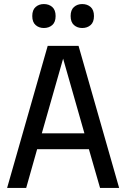

<svg xmlns="http://www.w3.org/2000/svg" viewBox="-20 -926 622 946"><path d="M15 0ZM567 0H473L418 -191H163L109 0H15L215 -700H367ZM186 -269H396L291 -637ZM139 -847Q139 -877 155.5 -891.5Q172 -906 196 -906Q221 -906 237.5 -891.5Q254 -877 254 -847Q254 -817 237.5 -802.5Q221 -788 196 -788Q172 -788 155.5 -802.5Q139 -817 139 -847ZM328 -847Q328 -877 344.5 -891.5Q361 -906 385 -906Q410 -906 426.5 -891.5Q443 -877 443 -847Q443 -817 426.5 -802.5Q410 -788 385 -788Q361 -788 344.5 -802.5Q328 -817 328 -847Z"/></svg>

Font: Orienta
Style: Regular
Weight: 400
Designer: Eduardo Rodriguez Tunni
Foundry: Eduardo Rodriguez Tunni
Version: Version 1.001